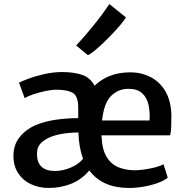

<svg xmlns="http://www.w3.org/2000/svg" viewBox="-20 -922 915 950"><path d="M46.5 -151Q46.5 -205 76.8 -243Q107 -281 154 -302Q201.5 -322 257.8 -329.8Q314 -337.5 367 -337.5V-389Q367 -446 340.8 -462Q314.5 -478 259.5 -478Q234.5 -478 203 -471.2Q171.5 -464.5 143.8 -455Q116 -445.5 102 -436.5L74 -513Q85 -519 118.5 -531.8Q152 -544.5 197.2 -555Q242.5 -565.5 288 -565.5Q345.5 -565.5 386 -551.8Q426.5 -538 448 -498Q479.5 -528.5 522.5 -546Q565.5 -563.5 620 -564Q676 -565 722.5 -542Q769 -519 797.5 -471.8Q826 -424.5 828 -352.5Q828 -322 827.2 -296.8Q826.5 -271.5 822 -252.5H482.5Q482.5 -249.5 482.5 -246Q485.5 -181.5 507.8 -145.2Q530 -109 566.5 -94.2Q603 -79.5 648 -79.5Q667 -79.5 694.8 -83.5Q722.5 -87.5 748.8 -94.2Q775 -101 789 -109.5L810 -43Q792 -28 760.2 -16.5Q728.5 -5 691 1.5Q653.5 8 618 8Q486.5 8 422 -78.5Q382.5 -32.5 330.8 -12.2Q279 8 221.5 8Q172.5 8 132.8 -10.8Q93 -29.5 69.8 -65.2Q46.5 -101 46.5 -151ZM614.5 -482.5Q566 -482.5 530.2 -448Q494.5 -413.5 485 -326H720Q722.5 -366.5 715 -402.2Q707.5 -438 684 -460.2Q660.5 -482.5 614.5 -482.5ZM163 -160Q163 -76 253 -76Q290.5 -76 331 -93.2Q371.5 -110.5 391 -137Q370 -192.5 368 -266.5Q328 -266.5 288.5 -260Q249 -253.5 222 -240.5Q196.5 -229 179.8 -211Q163 -193 163 -160ZM415 -649 357 -697Q399 -742 442.5 -795.8Q486 -849.5 521 -902L603 -836Q595.5 -822.5 577.5 -801Q559.5 -779.5 536.5 -755.2Q513.5 -731 489.5 -708.2Q465.5 -685.5 445.8 -669.5Q426 -653.5 415 -649Z"/></svg>

Font: Merriweather Sans
Style: Regular
Weight: 400
Designer: Eben Sorkin
Foundry: Eben Sorkin
Version: Version 1.008; ttfautohint (v1.7.19-72a1) -l 8 -r 50 -G 200 